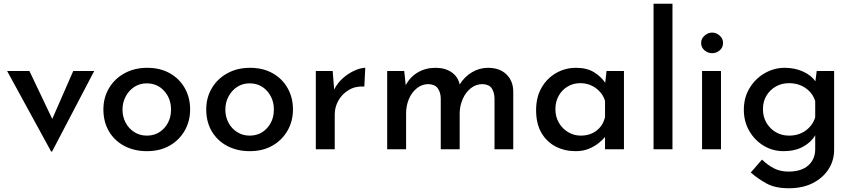

<svg xmlns="http://www.w3.org/2000/svg" viewBox="-20 -797 4552 1025"><path d="M253 12 18 -418H137L259 -162L371 -418H483L258 12Z M532 -213Q532 -276 562 -326.5Q592 -377 645 -406Q698 -435 766 -435Q835 -435 886.5 -406Q938 -377 966.5 -326.5Q995 -276 995 -213Q995 -150 966 -99.5Q937 -49 885.5 -19.5Q834 10 764 10Q698 10 645.5 -17Q593 -44 562.5 -94.5Q532 -145 532 -213ZM634 -212Q634 -173 651 -141.5Q668 -110 697.5 -91.5Q727 -73 763 -73Q820 -73 856.5 -113Q893 -153 893 -212Q893 -271 856.5 -311.5Q820 -352 763 -352Q726 -352 697 -333Q668 -314 651 -282Q634 -250 634 -212Z M1081 -213Q1081 -276 1111 -326.5Q1141 -377 1194 -406Q1247 -435 1315 -435Q1384 -435 1435.5 -406Q1487 -377 1515.5 -326.5Q1544 -276 1544 -213Q1544 -150 1515 -99.5Q1486 -49 1434.5 -19.5Q1383 10 1313 10Q1247 10 1194.5 -17Q1142 -44 1111.5 -94.5Q1081 -145 1081 -213ZM1183 -212Q1183 -173 1200 -141.5Q1217 -110 1246.5 -91.5Q1276 -73 1312 -73Q1369 -73 1405.5 -113Q1442 -153 1442 -212Q1442 -271 1405.5 -311.5Q1369 -352 1312 -352Q1275 -352 1246 -333Q1217 -314 1200 -282Q1183 -250 1183 -212Z M1756 -418 1764 -319Q1782 -355 1812 -381Q1842 -407 1874.5 -421Q1907 -435 1930 -435L1925 -335Q1878 -338 1842.5 -317Q1807 -296 1787 -261Q1767 -226 1767 -186V0H1666V-418Z M2138 -418 2146 -342Q2169 -386 2210.5 -410.5Q2252 -435 2305 -435Q2356 -435 2390.5 -411.5Q2425 -388 2434 -346Q2460 -388 2500 -411.5Q2540 -435 2585 -435Q2647 -435 2683 -400.5Q2719 -366 2720 -310V0H2620V-272Q2619 -304 2605.5 -325Q2592 -346 2557 -348Q2521 -348 2493.5 -326Q2466 -304 2450.5 -269Q2435 -234 2434 -194V0H2333V-272Q2332 -304 2317.5 -325Q2303 -346 2268 -348Q2233 -348 2205.5 -326Q2178 -304 2163 -268.5Q2148 -233 2148 -193V0H2047V-418Z M3053 10Q2994 10 2946 -15Q2898 -40 2870 -88.5Q2842 -137 2842 -209Q2842 -279 2871.5 -329.5Q2901 -380 2949.5 -407.5Q2998 -435 3055 -435Q3113 -435 3151 -411.5Q3189 -388 3211 -355L3218 -418H3311V0H3210V-66Q3199 -52 3177 -34Q3155 -16 3124 -3Q3093 10 3053 10ZM3080 -73Q3130 -73 3164.5 -99.5Q3199 -126 3210 -172V-258Q3198 -299 3161.5 -326Q3125 -353 3077 -353Q3041 -353 3011 -335.5Q2981 -318 2963 -286.5Q2945 -255 2945 -214Q2945 -174 2963.5 -142Q2982 -110 3013 -91.5Q3044 -73 3080 -73Z M3469 -777H3570V0H3469Z M3728 -418H3829V0H3728ZM3723 -568Q3723 -591 3741.5 -607Q3760 -623 3782 -623Q3804 -623 3822 -607Q3840 -591 3840 -568Q3840 -543 3822 -528Q3804 -513 3782 -513Q3760 -513 3741.5 -528Q3723 -543 3723 -568Z M4191 208Q4119 208 4073 183Q4027 158 3988 124L4048 55Q4079 85 4112.5 102Q4146 119 4189 119Q4257 119 4294 87Q4331 55 4332 1V-75Q4311 -38 4267.5 -14Q4224 10 4163 10Q4105 10 4057 -19Q4009 -48 3980 -98Q3951 -148 3951 -211Q3951 -276 3981.5 -326.5Q4012 -377 4062 -406Q4112 -435 4169 -435Q4223 -435 4267 -415Q4311 -395 4333 -363L4340 -418H4433V3Q4433 60 4403 106.5Q4373 153 4319 180.5Q4265 208 4191 208ZM4053 -214Q4053 -174 4071.5 -142Q4090 -110 4121.5 -91.5Q4153 -73 4192 -73Q4245 -73 4282 -100.5Q4319 -128 4332 -171V-257Q4319 -300 4281 -326.5Q4243 -353 4192 -353Q4153 -353 4121.5 -335Q4090 -317 4071.5 -286Q4053 -255 4053 -214Z"/></svg>

Font: Reem Kufi Ink
Style: Regular
Weight: 400
Designer: Khaled Hosny
Version: Version 1.7